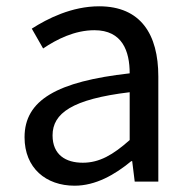

<svg xmlns="http://www.w3.org/2000/svg" viewBox="-20 -577 604 610"><path d="M217 13C284 13 345 -22 397 -65H400L408 0H483V-334C483 -468 427 -557 295 -557C208 -557 131 -518 81 -486L117 -423C160 -452 217 -481 280 -481C369 -481 392 -414 392 -344C161 -318 58 -259 58 -141C58 -43 126 13 217 13ZM243 -60C189 -60 147 -85 147 -147C147 -217 209 -262 392 -284V-132C339 -85 296 -60 243 -60Z"/></svg>

Font: Source Han Sans CN Regular
Style: Regular
Weight: 400
Designer: Ryoko NISHIZUKA (kana & ideographs); Paul D. Hunt (Latin, Greek & Cyrillic); Wenlong ZHANG (bopomofo); Sandoll Communica
Foundry: Adobe Systems Incorporated
Version: Version 1.004;PS 1.004;hotconv 1.0.82;makeotf.lib2.5.63406